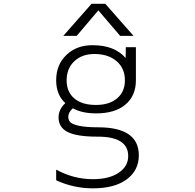

<svg xmlns="http://www.w3.org/2000/svg" viewBox="-20 -774 1040 1023"><path d="M335 -345.7Q335 -284.2 376 -249.5Q417 -214.8 491.2 -214.8Q562.5 -214.8 604 -250Q645.5 -285.2 645.5 -345.7Q645.5 -410.2 601.1 -448.2Q556.6 -486.3 483.4 -486.3Q417 -486.3 376 -447.8Q335 -409.2 335 -345.7ZM691.4 -583H620.1L503.9 -718.8L388.7 -583H317.4L467.8 -753.9H541ZM474.6 180.7Q561.5 180.7 612.3 146.5Q663.1 112.3 663.1 57.6Q663.1 -46.9 498 -45.9Q390.6 -45.9 341.3 -70.3Q292 -94.7 292 -148.4Q292 -191.4 328.1 -224.6Q279.3 -268.6 279.3 -346.7Q279.3 -428.7 333.5 -481Q387.7 -533.2 472.7 -533.2Q590.8 -533.2 649.4 -464.8L650.4 -522.5H704.1V-346.7Q704.1 -263.7 648.4 -216.8Q592.8 -169.9 492.2 -169.9Q416 -169.9 368.2 -197.3Q343.8 -174.8 343.8 -152.3Q343.8 -135.7 353.5 -124Q363.3 -112.3 399.9 -104Q436.5 -95.7 502.9 -95.7Q719.7 -95.7 719.7 53.7Q719.7 133.8 655.3 181.6Q590.8 229.5 474.6 229.5Q372.1 229.5 279.3 186.5V129.9Q373 180.7 474.6 180.7Z"/></svg>

Font: GenEi Gothic M Light
Style: Regular
Weight: 300
Designer: o_tamon (Modified); [Source Han Sans]
Ryoko NISHIZUKA  (kana & ideographs); Paul D. Hunt (Latin, Greek & Cyrillic); Wenl
Version: Version 1.1a;Original Version 1.004